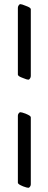

<svg xmlns="http://www.w3.org/2000/svg" viewBox="-20 -727 234 928"><path d="M66.4 155.3V-168Q66.4 -173.8 70.3 -179.2Q74.2 -184.6 78.1 -184.6Q85 -184.6 103.5 -177.7Q117.2 -171.9 123 -168Q128.9 -164.1 128.9 -159.2V164.1Q128.9 169.9 125 175.3Q121.1 180.7 117.2 180.7Q110.4 180.7 91.8 173.8Q78.1 168 72.3 164.1Q66.4 160.2 66.4 155.3ZM66.4 -367.2V-689.5Q66.4 -695.3 70.3 -701.2Q74.2 -707 78.1 -707Q85 -707 103.5 -699.2Q117.2 -694.3 123 -690.4Q128.9 -686.5 128.9 -681.6V-359.4Q128.9 -353.5 125 -347.7Q121.1 -341.8 117.2 -341.8Q110.4 -341.8 91.8 -349.6Q78.1 -354.5 72.3 -358.4Q66.4 -362.3 66.4 -367.2Z"/></svg>

Font: Monomakh Unicode TT
Style: Medium
Weight: 500
Designer: Alexey Kryukov, Aleksandr Andreev
Version: Version 1.1